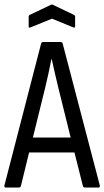

<svg xmlns="http://www.w3.org/2000/svg" viewBox="-20 -844 470 864"><path d="M6 0Q-2 0 0 -10L165 -648Q167 -655 175 -655H252Q260 -655 262 -648L429 -10Q431 0 423 0H362Q355 0 353 -7L315 -158H111L74 -7Q72 0 65 0ZM183 -448 128 -225H298L243 -447Q235 -480 227.5 -512.5Q220 -545 213 -577H211Q205 -545 198 -513Q191 -481 183 -448ZM118 -721Q109 -717 109 -725V-767Q109 -775 114 -777L208 -822Q214 -825 219 -822L313 -777Q318 -775 318 -767V-725Q318 -717 309 -721L214 -760Z"/></svg>

Font: Sofia Sans Cond
Style: Regular
Weight: 400
Width: 3
Designer: Botio Nikoltchev, Ani Petrova
Foundry: lettersoup
Version: Version 4.100; ttfautohint (v1.8.3)